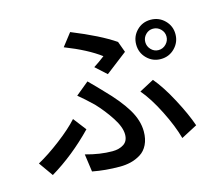

<svg xmlns="http://www.w3.org/2000/svg" viewBox="-113 -914 1225 1093"><g transform="rotate(-15 500.0 -367.5)"><path d="M847.7 -544.9Q874 -544.9 892.6 -564Q911.1 -583 911.1 -608.4Q911.1 -633.8 892.6 -652.3Q874 -670.9 847.7 -670.9Q822.3 -670.9 804.2 -652.3Q786.1 -633.8 786.1 -608.4Q786.1 -583 804.2 -564Q822.3 -544.9 847.7 -544.9ZM732.4 -608.4Q732.4 -656.2 765.6 -689.9Q798.8 -723.6 847.7 -723.6Q896.5 -723.6 930.2 -689.9Q963.9 -656.2 963.9 -608.4Q963.9 -560.5 930.2 -526.4Q896.5 -492.2 847.7 -492.2Q799.8 -492.2 766.1 -525.9Q732.4 -559.6 732.4 -608.4ZM533.2 -487.3 468.8 -545.9Q500 -565.4 535.2 -592.8Q460 -649.4 330.1 -700.2L387.7 -774.4Q549.8 -709 636.7 -649.4L660.2 -585ZM302.7 24.4 288.1 -80.1Q372.1 -56.6 445.3 -56.6Q485.4 -56.6 512.2 -74.2Q539.1 -91.8 539.1 -130.9Q539.1 -173.8 502 -231Q464.8 -288.1 418 -337.9Q368.2 -385.7 333 -414.1L410.2 -477.5Q460.9 -426.8 485.4 -400.4Q565.4 -319.3 606 -252Q646.5 -184.6 646.5 -120.1Q646.5 -75.2 630.4 -42.5Q614.3 -9.8 586.4 7.3Q558.6 24.4 528.3 31.7Q498 39.1 463.9 39.1Q378.9 39.1 302.7 24.4ZM943.4 -76.2 848.6 -26.4Q828.1 -101.6 781.7 -193.8Q735.4 -286.1 686.5 -343.8L772.5 -389.6Q820.3 -333 869.6 -240.2Q918.9 -147.5 943.4 -76.2ZM275.4 -292 334 -215.8Q215.8 -93.8 82 -13.7L22.5 -97.7Q85 -131.8 158.7 -188Q232.4 -244.1 275.4 -292Z"/></g></svg>

Font: Gen Shin Gothic Monospace Medium
Style: Regular
Weight: 500
Designer: [Source Han Sans]
Ryoko NISHIZUKA  (kana & ideographs); Paul D. Hunt (Latin, Greek & Cyrillic); Wenlong ZHANG  (bopomofo
Version: Version 1.002.20150607